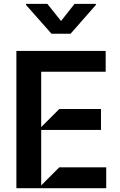

<svg xmlns="http://www.w3.org/2000/svg" viewBox="-20 -997 637 1017"><path d="M66.8 0V-727.3H539.8V-617.2H198.2V-323.9L294 -419.7H514.9V-308.9H198.2V-14.9L294 -110.8H542.6V0ZM230.8 -976.6 303.3 -885.7 375 -976.6H487.9V-970.9L353.7 -818.2H252.8L117.9 -970.9V-976.6Z"/></svg>

Font: Riot Sans
Style: Regular
Weight: 400
Designer: Rasmus Andersson
Foundry: rsms
Version: Version 3.005